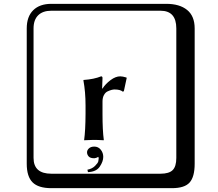

<svg xmlns="http://www.w3.org/2000/svg" viewBox="-20 -774 1140 1006"><path d="M474.1 -5.9Q495.1 -5.9 508.1 10.5Q521 26.9 521 47.9Q521 71.8 502.9 98.9Q484.9 126 440.9 127.9L438 115.2Q462.9 110.4 478 95.2Q493.2 80.1 495.1 71Q497.1 62 497.1 56.2Q497.1 52.2 495.1 47.9Q483.9 54.7 474.1 55.2Q453.1 55.2 444.6 45.7Q436 36.1 436 23.9Q436 12.7 446 3.4Q456.1 -5.9 474.1 -5.9ZM517.1 -310.1Q533.2 -335 559.6 -354.5Q585.9 -374 609.9 -374Q622.1 -374 641.1 -368.2L644 -366.2L628.9 -295.9L623 -293.9Q609.9 -305.2 580.1 -305.2Q573.2 -305.2 564.7 -303Q556.2 -300.8 544.2 -295.4Q532.2 -290 524.7 -276.1Q517.1 -262.2 517.1 -242.2V-176.8Q517.1 -90.8 523.9 -41L522.9 -39.1Q494.1 -41 469.2 -41L420.9 -39.1V-41Q427.7 -88.9 428.2 -176.8V-221.2Q428.2 -293 417 -353L418 -355Q473.1 -358.9 509.8 -374Q516.6 -374 517.1 -366.2L515.1 -310.1ZM249 -717.8Q204.1 -717.8 179.9 -693.8Q155.8 -669.9 155.8 -625V53.2Q155.8 136.2 249 136.2H820.8Q865.7 136.2 884.8 117.2Q903.8 98.1 903.8 53.2V-625Q903.8 -717.8 820.8 -717.8ZM1000 84Q1000 152.8 973.4 182.4Q946.8 211.9 880.9 211.9H249Q181.2 211.9 150.6 181.4Q120.1 150.9 120.1 84V-625Q120.1 -687 154.1 -720.5Q188 -753.9 249 -753.9H851.1Q920.9 -753.9 960.4 -721.9Q1000 -689.9 1000 -625Z"/></svg>

Font: Linux Biolinum Keyboard
Style: Regular
Weight: 700
Designer: Philipp H. Poll
Foundry: Philipp H. Poll
Version: Version 0.6.1 ; ttfautohint (v0.9)